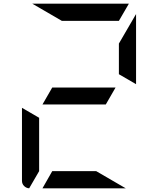

<svg xmlns="http://www.w3.org/2000/svg" viewBox="-20 -1020 856 1040"><path d="M210 -454 263 -546H606L553 -454ZM717 -564 624 -618V-784L717 -944ZM315 -907 155 -1000H676H678L624 -907ZM661 0H210L263 -93H501ZM138 0Q122 -1 110.5 -12.5Q99 -24 99 -41V-436L192 -382V-93Z"/></svg>

Font: DSEG7 Modern Mini
Style: Regular
Weight: 400
Designer: Keshikan(Twitter:@keshinomi_88pro)
Version: Version 0.46